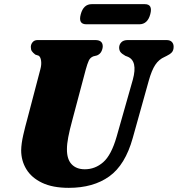

<svg xmlns="http://www.w3.org/2000/svg" viewBox="-20 -893 856 925"><path d="M542 -235 620 -509.5Q644.5 -600 594.5 -620L584 -624Q566.5 -634 560.2 -642.5Q554 -651 554 -664.5Q554.5 -679 564.8 -689.5Q575 -700 595.5 -700H782Q799.5 -700 808 -691Q816.5 -682 816.5 -668Q816.5 -650 807.5 -640.5Q798.5 -631 782.5 -623.5L773.5 -619Q745.5 -607 728 -580.5Q710.5 -554 696.5 -503.5L619.5 -228Q583.5 -98.5 506.5 -43.2Q429.5 12 311.5 12Q233.5 12 182.5 -12.5Q131.5 -37 106.8 -78Q82 -119 82 -169Q82.5 -201 92.2 -243.2Q102 -285.5 111 -317.5L174.5 -559.5Q180.5 -581.5 178 -600Q175.5 -618.5 166.5 -624.5L150 -630Q138 -639.5 133.2 -646.8Q128.5 -654 128.5 -667.5Q129 -680.5 137.5 -690.2Q146 -700 161 -700H439Q475 -700 475 -669.5Q474.5 -656.5 468 -644.2Q461.5 -632 447.5 -626L429.5 -621.5Q414.5 -615.5 407.8 -601Q401 -586.5 393 -557.5L329.5 -318.5Q315 -265.5 308.8 -232.2Q302.5 -199 302.5 -175Q302 -126 325 -101.8Q348 -77.5 388.5 -77.5Q438.5 -77.5 477.5 -111.8Q516.5 -146 542 -235ZM369 -824Q382 -873 422 -873H677.5Q717 -873 704 -824.5Q691 -776 651 -776H396Q356 -776 369 -824Z"/></svg>

Font: Fraunces 72pt S050 Black
Style: Italic
Weight: 900
Italic angle: -16°
Version: Version 1.000; ttfautohint (v1.8.3)